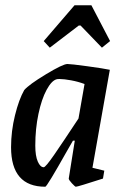

<svg xmlns="http://www.w3.org/2000/svg" viewBox="-20 -700 477 729"><path d="M331 -63 376 -52 371 -22Q275 9 268 9Q265 9 253 -4Q241 -17 241 -22L264 -166H257L234 -126Q158 9 152 9Q22 9 22 -141Q22 -202 37 -262.5Q52 -323 72 -358Q90 -379 154.5 -418Q219 -457 236 -457Q249 -457 311.5 -448.5Q374 -440 397 -435ZM278 -250 301 -381Q277 -390 250 -395Q223 -400 206 -400Q198 -400 195 -399Q176 -394 157 -359Q138 -324 126 -267.5Q114 -211 114 -147Q114 -108 123.5 -86.5Q133 -65 146 -65Q153 -65 185.5 -112Q218 -159 278 -250ZM146 -544 263 -680H327L398 -544L367 -519L286 -603H279L169 -519Z"/></svg>

Font: Grenze
Style: Italic
Weight: 400
Italic angle: -10°
Designer: Renata Polastri
Foundry: Omnibus-Type
Version: Version 1.002; ttfautohint (v1.8)